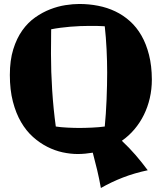

<svg xmlns="http://www.w3.org/2000/svg" viewBox="-20 -755 816 971"><path d="M748 -353Q748 -303.7 737.5 -258.5Q727.1 -213.4 707.5 -173.8Q688 -134.3 659.9 -101.1Q631.8 -67.9 596.2 -43Q633.8 -7.8 666 29.5Q698.2 66.9 727.1 106Q660.2 120.1 601.6 142.8Q543 165.5 490.2 195.8Q481.9 148.9 471.4 105Q460.9 61 449.2 17.1Q430.2 20 411.4 22Q392.6 23.9 373 23.9Q336.4 23.9 296.9 15.4Q257.3 6.8 219.2 -12.5Q181.2 -31.7 146.7 -62.5Q112.3 -93.3 86.4 -137.7Q60.5 -182.1 45.2 -241.2Q29.8 -300.3 29.8 -376Q29.8 -450.2 47.1 -505.9Q64.5 -561.5 92.8 -601.3Q121.1 -641.1 158 -667Q194.8 -692.9 233.9 -708Q272.9 -723.1 311 -729Q349.1 -734.9 380.9 -734.9Q430.2 -734.9 476.3 -725.8Q522.5 -716.8 563 -697.5Q603.5 -678.2 637.2 -647.9Q670.9 -617.7 695.3 -575.2Q719.7 -532.7 733.6 -477.5Q747.6 -422.4 748 -353ZM509.8 -115.2Q512.7 -144.5 515.1 -179.7Q517.6 -214.8 519 -251.5Q520.5 -288.1 521.2 -323.5Q522 -358.9 522 -388.2Q522 -444.3 519 -505.1Q516.1 -565.9 509.8 -622.1Q502.4 -622.6 492.2 -623Q481.9 -623.5 470.9 -623.8Q460 -624 449.7 -624Q439.5 -624 432.1 -624Q410.2 -624 385.5 -623Q360.8 -622.1 335.4 -619.9Q310.1 -617.7 285.4 -614.5Q260.7 -611.3 238.8 -606.9Q238.8 -596.2 238.5 -579.3Q238.3 -562.5 238.3 -544.7Q238.3 -526.9 238 -510.5Q237.8 -494.1 237.8 -483.9Q237.8 -392.6 243.9 -298.3Q250 -204.1 262.2 -115.2Q274.4 -113.3 289.8 -111.8Q305.2 -110.4 321.3 -109.6Q337.4 -108.9 353 -108.4Q368.7 -107.9 380.9 -107.9Q394.5 -107.9 411.1 -108.4Q427.7 -108.9 444.8 -109.6Q461.9 -110.4 478.8 -111.8Q495.6 -113.3 509.8 -115.2Z"/></svg>

Font: Galindo
Style: Regular
Weight: 400
Version: Version 1.000